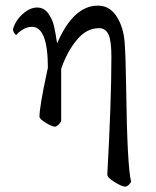

<svg xmlns="http://www.w3.org/2000/svg" viewBox="-20 -450 561 691"><path d="M380.9 -246.1Q380.9 -302.7 370.6 -325.7Q360.4 -348.6 335.9 -348.6Q291 -348.6 255.9 -305.7Q220.7 -262.7 200.2 -202.1V-13.7Q187.5 5.9 177.7 5.9Q168 5.9 145 -7.8Q122.1 -21.5 122.1 -30.3Q122.1 -64.5 147.5 -183.6L152.3 -206.1Q152.3 -353.5 94.7 -353.5Q78.1 -353.5 62 -343.8Q45.9 -334 39.1 -324.2Q35.2 -324.2 30.8 -332Q26.4 -339.8 26.4 -344.7Q36.1 -377 62 -399.9Q87.9 -422.9 113.3 -422.9Q138.7 -422.9 153.8 -401.4Q168.9 -379.9 174.3 -356.4Q179.7 -333 185.5 -293.9Q244.1 -429.7 332 -429.7Q375 -429.7 399.9 -390.6Q424.8 -351.6 428.7 -296.4Q432.6 -241.2 434.1 -129.4Q438 153.8 452.1 204.1Q441.4 221.7 430.2 221.7Q418.9 221.7 392.1 205.1Q365.2 188.5 366.2 177.7Q380.9 -85.9 380.9 -246.1Z"/></svg>

Font: CrimsonText-Roman
Style: Roman
Weight: 400
Version: Version 0.13